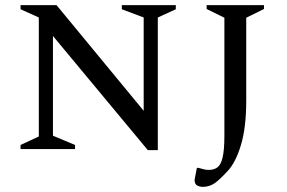

<svg xmlns="http://www.w3.org/2000/svg" viewBox="-20 -580 1117 747"><path d="M60 0V-16L131 -49V-512L60 -544V-560H200L539 -149V-512L454 -544V-560H664V-544L594 -512V4H555L186 -440V-52L272 -16V0ZM769 147Q757 147 747 141.5Q737 136 737 120Q737 118 739.5 106.5Q742 95 746 73H752Q766 77 774 79Q782 81 793 81Q812 81 825.5 71.5Q839 62 846 33Q853 4 853 -52V-511L784 -545V-560H1007V-545L938 -511V-188Q938 -84 917.5 -16Q897 52 866 85Q834 120 814 133.5Q794 147 769 147Z"/></svg>

Font: Spectral SC
Style: Regular
Weight: 400
Designer: Jean-Baptiste Levee
Foundry: Production Type
Version: Version 2.001